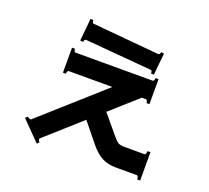

<svg xmlns="http://www.w3.org/2000/svg" viewBox="-137 -959 1274 1170"><g transform="rotate(20 500.0 -373.5)"><path d="M277 -657H276Q271 -657 268 -651Q265 -645 264 -639L245 -641L259 -787L278 -785V-782Q278 -766 287 -765L720 -726H721Q726 -726 729 -731.5Q732 -737 733 -743L752 -741L738 -599L719 -600V-603Q719 -619 710 -620ZM880 -148V36H861Q861 28 858 20Q855 12 850 12H715Q662 12 623.5 -8Q585 -28 549 -72L445 -200L217 4Q215 5 215 9Q215 18 224 27L211 40L90 -83L104 -96Q109 -91 116.5 -87.5Q124 -84 128 -87L526 -442H243Q238 -442 235 -435Q232 -428 232 -421H213V-583H232Q232 -576 235 -569Q238 -562 243 -562H744Q749 -562 752 -569Q755 -576 755 -583H774V-421H755Q755 -428 752 -435Q749 -442 744 -442H717L543 -287L646 -164Q667 -138 680.5 -131Q694 -124 723 -124H850Q855 -124 858 -132Q861 -140 861 -148Z"/></g></svg>

Font: Aoboshi One
Style: Regular
Weight: 400
Designer: IKIMOJI
Foundry: Natsumi Matsuba
Version: Version 1.000; ttfautohint (v1.8.3)